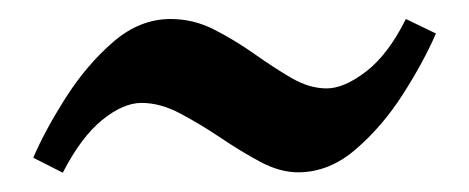

<svg xmlns="http://www.w3.org/2000/svg" viewBox="-20 -386 489 200"><path d="M434.1 -351.1Q421.4 -321.8 399.9 -288.1Q378.4 -254.4 350.6 -230.5Q322.8 -206.5 290.5 -206.5Q271.5 -206.5 251 -217.5Q230.5 -228.5 209.5 -242.7Q188.5 -256.8 167.7 -267.8Q147 -278.8 127.4 -278.8Q108.4 -278.8 86.4 -261Q64.5 -243.2 45.4 -206.1L14.6 -221.7Q27.3 -251 48.8 -284.7Q70.3 -318.4 97.9 -342.3Q125.5 -366.2 157.7 -366.2Q181.6 -366.2 203.1 -355.2Q224.6 -344.2 244.6 -330.1Q264.6 -315.9 283.4 -304.9Q302.2 -293.9 320.3 -293.9Q338.4 -293.9 361.3 -311.5Q384.3 -329.1 402.8 -366.2Z"/></svg>

Font: Dai Banna SIL SemiBold
Style: Regular
Weight: 600
Designer: Victor Gaultney
Foundry: SIL International
Version: Version 4.000